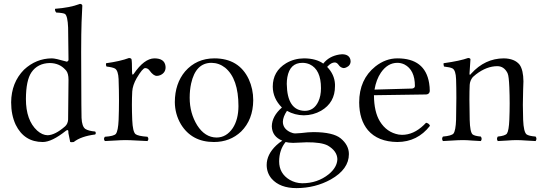

<svg xmlns="http://www.w3.org/2000/svg" viewBox="-20 -718 2785 984"><path d="M329.1 -107.9Q329.1 -107.9 331.1 -309.1Q331.1 -341.3 319.3 -356Q316.9 -358.9 314.9 -360.8Q284.7 -394.5 234.9 -395Q172.9 -393.6 141.1 -347.2Q113.3 -306.2 112.8 -210.9Q112.8 -101.6 170.4 -48.8Q196.8 -25.4 224.1 -24.9Q262.7 -25.9 314 -70.8Q327.6 -83.5 329.1 -105Q329.1 -106.9 329.1 -107.9ZM317.9 -47.9Q245.6 9.8 199.2 9.8Q104 9.8 60.5 -78.6Q37.1 -128.4 37.1 -193.8Q38.1 -294.9 103 -360.8Q165 -418.5 246.1 -418.9Q263.7 -418.9 319.3 -402.8Q321.3 -402.3 321.8 -401.9Q330.1 -403.8 331.1 -411.1Q331.1 -412.1 329.1 -576.2Q326.7 -636.7 313 -646.5Q304.2 -651.9 268.1 -653.8Q260.3 -663.1 262.2 -672.9Q338.4 -678.7 386.2 -696.8Q388.7 -697.8 390.1 -698.2Q401.4 -696.8 401.9 -689Q401.9 -689 397.9 -601.1Q397.9 -599.6 397.9 -599.1Q394.5 -513.7 397 -181.6Q397.5 -128.9 397.9 -113.8Q399.9 -69.3 417.5 -57.1Q433.6 -46.9 467.8 -43.9Q474.1 -35.6 467.8 -28.8Q395 -19.5 357.9 9.8Q346.2 11.7 339.8 9.8Q339.8 9.8 330.6 -35.6Q330.1 -42.5 330.1 -46.9Q328.6 -55.2 317.9 -47.9Z M587.9 -312Q585.9 -356.4 569.3 -366.7Q556.6 -373.5 525.9 -377Q521.5 -385.3 523.9 -394Q595.7 -403.8 641.6 -420.9Q651.4 -419.9 653.8 -415Q656.7 -404.8 656.7 -348.1Q656.7 -335 661.1 -335.4Q663.6 -337.4 665 -338.9Q718.8 -418 771 -418.9Q822.8 -418.9 828.1 -379.9Q828.6 -376 828.6 -373Q828.6 -345.2 801.8 -333Q792.5 -329.1 783.7 -329.1Q766.1 -329.1 746.6 -356.4Q744.6 -359.4 743.7 -359.9Q736.3 -368.7 723.6 -369.1Q710.4 -368.2 680.7 -317.9Q659.7 -281.2 657.7 -249Q654.3 -186 657.7 -103Q660.2 -43.5 674.3 -30.8Q687 -20.5 735.8 -17.1Q745.1 -5.9 735.8 4.9Q717.8 4.4 684.6 2.4Q644 0 623 0Q602.1 0 565.9 2.4Q535.2 4.4 517.6 4.9Q508.3 -6.3 517.6 -17.1Q563 -20 573.7 -31.7Q585.4 -46.9 587.9 -103Q591.8 -202.1 587.9 -308.1Q587.9 -310.5 587.9 -312Z M876 -194.8Q876.5 -290 928.7 -352.1Q986.8 -418.5 1078.1 -418.9Q1204.6 -418.9 1254.9 -312Q1277.8 -262.2 1277.8 -204.1Q1276.9 -104.5 1215.8 -43.9Q1159.2 9.8 1076.2 9.8Q962.9 9.8 907.2 -81.1Q876.5 -133.3 876 -194.8ZM1064 -396Q982.9 -396 959.5 -290Q952.1 -255.9 952.1 -216.8Q952.1 -138.2 990.7 -75.7Q1030.3 -13.7 1089.8 -13.2Q1140.1 -13.2 1172.9 -61.5Q1201.7 -105.5 1202.1 -173.8Q1202.1 -314.9 1133.8 -371.1Q1102.5 -395.5 1064 -396Z M1625 -266.1Q1625 -361.3 1567.4 -388.2Q1549.8 -396 1529.8 -396Q1465.8 -396 1452.6 -322.3Q1449.7 -305.7 1449.7 -288.1Q1451.7 -151.4 1542 -149.9Q1588.9 -149.9 1611.3 -197.3Q1625 -226.1 1625 -266.1ZM1443.8 9.8Q1411.1 49.3 1410.6 108.9Q1410.6 171.4 1464.8 203.6Q1494.6 220.7 1528.8 221.2Q1607.4 221.2 1665 174.8Q1708 139.2 1709 97.2Q1707.5 55.7 1659.7 27.8Q1627 10.7 1551.8 11.2Q1546.4 11.2 1530.3 12.2Q1499.5 14.2 1481.9 14.2Q1457 13.7 1443.8 9.8ZM1740.7 -369.1Q1724.6 -371.1 1714.8 -386.2Q1706.1 -397.9 1695.8 -397.9Q1678.2 -397.9 1660.2 -378.9Q1658.2 -376.5 1656.7 -375Q1694.3 -336.4 1696.8 -286.6Q1696.8 -281.2 1696.8 -275.9Q1696.8 -191.9 1625.5 -150.4Q1585 -127.4 1537.1 -127Q1491.2 -127.4 1450.7 -149.9Q1430.2 -119.1 1429.7 -94.2Q1429.7 -59.1 1466.8 -41Q1481 -34.2 1493.7 -34.2Q1496.6 -34.2 1522.9 -36.1Q1561.5 -41 1586.9 -41Q1687.5 -40.5 1726.1 -8.8Q1768.1 25.9 1768.1 71.8Q1768.1 149.4 1675.3 201.7Q1596.2 245.6 1500 246.1Q1414.6 246.1 1372.1 197.8Q1347.2 168.5 1346.7 127.9Q1346.7 73.7 1396 26.9Q1410.6 13.2 1426.8 2.9Q1374.5 -18.1 1373 -70.8Q1374 -122.6 1424.8 -167Q1378.4 -213.4 1377.9 -273.9Q1377.9 -352.5 1446.3 -394Q1487.8 -418.5 1538.1 -418.9Q1600.1 -418.5 1636.7 -392.1Q1666 -429.7 1718.8 -438.5Q1726.6 -439.9 1732.9 -439.9Q1767.6 -439.9 1775.4 -414.1Q1776.4 -409.2 1776.9 -404.8Q1776.9 -381.8 1753.9 -372.1Q1747.1 -369.1 1740.7 -369.1Z M1899.4 -258.8 2092.8 -264.2Q2106 -266.6 2106.4 -276.9Q2106.4 -359.9 2052.7 -387.7Q2035.2 -396 2016.6 -396Q1966.8 -396 1932.1 -345.7Q1908.2 -310.5 1899.4 -258.8ZM2163.6 -88.9Q2179.2 -85.9 2183.6 -73.2Q2119.6 9.3 2016.6 9.8Q1917 8.8 1865.7 -50.8Q1821.3 -104 1820.8 -192.9Q1820.8 -311 1903.8 -377.4Q1956.5 -418.9 2016.6 -418.9Q2158.2 -418.9 2179.2 -292.5Q2182.6 -272.5 2182.6 -251Q2180.7 -235.4 2164.6 -233.9L1896.5 -230Q1897 -145 1926.8 -96.2Q1961.4 -39.6 2023.4 -28.3Q2032.2 -26.9 2040.5 -26.9Q2099.6 -26.9 2151.9 -77.1Q2157.7 -83 2163.6 -88.9Z M2395 -340.8Q2465.3 -418.5 2562 -418.9Q2617.7 -418 2643.1 -386.2Q2662.1 -358.9 2662.6 -301.3Q2662.6 -287.1 2661.1 -257.8Q2658.2 -180.2 2661.1 -104Q2663.6 -41.5 2678.7 -29.3Q2689.9 -21 2725.1 -18.1Q2733.4 -6.8 2725.1 4.9Q2706.1 4.4 2679.2 2.4Q2647.9 0 2627.2 0Q2606.4 0 2576.7 2.4Q2549.3 4.4 2531.2 4.9Q2522.9 -6.3 2531.2 -18.1Q2569.8 -22 2578.1 -33.7Q2587.9 -48.3 2590.3 -104Q2593.8 -188 2590.3 -271Q2587.9 -327.6 2582 -340.8Q2581.1 -343.3 2580.1 -345.2Q2562.5 -378.4 2529.3 -378.9Q2474.1 -378.9 2419.4 -336.9Q2410.2 -329.6 2403.3 -323.2Q2388.7 -305.7 2387.2 -283.2Q2384.3 -222.7 2387.2 -104Q2388.7 -41.5 2401.9 -29.3Q2412.1 -21 2444.3 -18.1Q2452.6 -6.3 2444.3 4.9Q2425.8 4.4 2400.4 2.4Q2372.6 0 2353 0Q2330.1 0 2295.4 2.4Q2267.1 4.4 2250 4.9Q2241.7 -6.8 2250 -18.1Q2294.4 -22 2304.2 -33.7Q2315.4 -48.8 2317.4 -104Q2320.3 -224.6 2317.4 -312Q2315.9 -357.4 2299.3 -367.2Q2287.6 -373.5 2255.4 -377Q2252 -388.7 2253.4 -394Q2337.9 -405.8 2379.4 -420.9Q2390.6 -419.9 2391.1 -414.1Q2391.1 -413.1 2386.2 -340.8Q2386.2 -328.6 2394.5 -340.3Z"/></svg>

Font: Linux Libertine Display O
Style: Regular
Weight: 400
Designer: Philipp H. Poll
Foundry: Philipp H. Poll
Version: Version 5.0.9